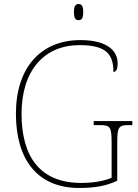

<svg xmlns="http://www.w3.org/2000/svg" viewBox="-20 -923 684 953"><path d="M370 -823C385 -823 393 -831 393 -863C393 -894 385 -903 370 -903C356 -903 347 -894 347 -863C347 -831 356 -823 370 -823ZM373 10C453 10 509 -1 562 -26V-214C562 -291 568 -302 618 -302H637V-322H445V-302H478C528 -302 534 -291 534 -214V-41C499 -24 439 -15 383 -15C175 -15 87 -150 87 -358C87 -573 199 -699 375 -699C507 -699 543 -654 543 -566C556 -566 564 -579 564 -608C564 -667 518 -724 379 -724C183 -724 59 -588 59 -358C59 -137 161 10 373 10Z"/></svg>

Font: Noto Serif Malayalam Thin
Style: Regular
Weight: 100
Designer: Indian type Foundry, Jelle Bosma, Monotype Design Team
Foundry: Monotype Imaging Inc.
Version: Version 2.104